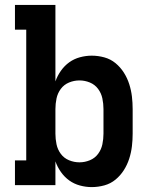

<svg xmlns="http://www.w3.org/2000/svg" viewBox="-20 -755 640 783"><path d="M354 8Q330 8 306 1.5Q282 -5 262.5 -19Q243 -33 228.5 -53.5Q214 -74 206 -97V0H41V-101H87V-634H41V-735H206V-423Q214 -446 228.5 -466.5Q243 -487 262.5 -501Q282 -515 306 -521.5Q330 -528 354 -528Q380 -528 405.5 -521Q431 -514 451 -497.5Q471 -481 485 -459Q499 -437 507 -412Q515 -387 518 -361.5Q521 -336 521 -310V-210Q521 -184 518 -158.5Q515 -133 507 -108Q499 -83 485 -61Q471 -39 451 -22.5Q431 -6 405.5 1Q380 8 354 8ZM304 -93Q326 -93 346.5 -101.5Q367 -110 380 -127.5Q393 -145 397.5 -166.5Q402 -188 402 -210V-310Q402 -332 397.5 -353.5Q393 -375 380 -392.5Q367 -410 346.5 -418.5Q326 -427 304 -427Q282 -427 261.5 -418.5Q241 -410 228 -392.5Q215 -375 210.5 -353.5Q206 -332 206 -310V-210Q206 -188 210.5 -166.5Q215 -145 228 -127.5Q241 -110 261.5 -101.5Q282 -93 304 -93Z"/></svg>

Font: Iosevka HT Extended
Style: Bold
Weight: 700
Width: 7
Monospace: yes
Designer: Belleve Invis
Foundry: Belleve Invis
Version: Version 32.3.0; ttfautohint (v1.8.4)